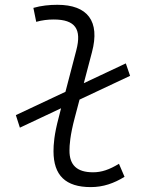

<svg xmlns="http://www.w3.org/2000/svg" viewBox="-20 -762 626 792"><path d="M62 -235.4 231.9 -315.4 222.2 -277.3C203.1 -206.1 200.7 -165 200.7 -138.2C200.7 -38.6 250.5 9.8 354.5 9.8C405.8 9.8 450.2 -5.9 493.7 -32.7L470.7 -86.4C430.7 -62 398.9 -51.3 363.8 -51.3C297.9 -51.3 266.1 -80.6 266.6 -141.6C266.6 -162.1 268.6 -202.1 288.6 -277.3L308.1 -351.1L516.6 -449.2L499 -500.5L325.7 -418.9L359.4 -546.9C393.6 -675.3 340.8 -742.2 216.8 -742.2C183.6 -742.2 150.4 -738.8 117.7 -729.5L129.4 -671.9C153.3 -678.7 177.7 -681.6 201.2 -681.6C291 -681.6 317.4 -641.6 294.9 -555.2L250 -383.3L45.4 -287.1Z"/></svg>

Font: Cascadia Mono PL Light
Style: Italic
Weight: 300
Italic angle: -10°
Monospace: yes
Designer: Aaron Bell
Foundry: Saja Typeworks
Version: Version 2404.023